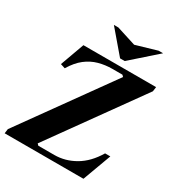

<svg xmlns="http://www.w3.org/2000/svg" viewBox="-214 -986 1027 1112"><g transform="rotate(30 299.0 -430.0)"><path d="M-14 0 -10 -30 417 -625 407 -635H341Q293 -635 249.5 -623Q206 -611 168.5 -582Q131 -553 99 -500L68 -510L126 -670H612L608 -640L181 -45L191 -35H298Q370 -35 435.5 -73Q501 -111 548 -190H583L513 0ZM519 -860H549L379 -710H348L220 -860H250L379 -819Z"/></g></svg>

Font: Brygada 1918
Style: Bold Italic
Weight: 700
Italic angle: -8°
Designer: Mateusz Machalski | Borys Kosmynka | Przemek Hoffer
Foundry: NIEPODLEGLA 2018
Version: Version 3.006